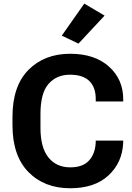

<svg xmlns="http://www.w3.org/2000/svg" viewBox="-20 -1021 724 1056"><path d="M48.6 -333.3V-377.7Q48.6 -548.1 136.6 -636.7Q224.6 -725.3 366 -725.3Q500.5 -725.3 579.1 -655Q657.7 -584.7 657.7 -474.9V-463.1H506.6V-476.8Q506.6 -540.8 471.4 -575.4Q436.3 -610.1 364.5 -610.1Q291.7 -610.1 247.2 -559.9Q202.6 -509.8 202.6 -393.8V-317.1Q202.6 -209.7 246.2 -155.2Q289.8 -100.6 366.5 -100.6Q434.8 -100.6 468.9 -137.3Q502.9 -174.1 506.3 -234.9L506.6 -247.6H657.7L657.5 -234.9Q652.6 -126.5 576.5 -56Q500.5 14.4 366 14.4Q223.9 14.4 136.2 -75Q48.6 -164.3 48.6 -333.3ZM319.8 -825 443.6 -1001.2 555.2 -935.1 411.6 -781.2Z"/></svg>

Font: RobotoFlex
Style: Regular
Weight: 400
Designer: Berlow after Robertson
Foundry: Google
Version: Version 2.136